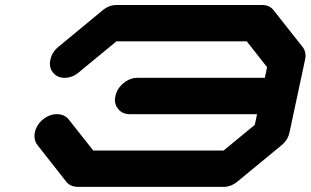

<svg xmlns="http://www.w3.org/2000/svg" viewBox="-20 -728 1210 748"><path d="M1158.2 -545.9Q1170.4 -531.2 1170.4 -511.2Q1170.4 -503.9 1168.5 -495.6L1107.9 -212.4Q1102.1 -183.1 1076.7 -162.1L904.8 -20.5Q879.9 0 850.6 0H283.2Q253.9 0 237.8 -20.5L126.5 -162.1Q114.3 -177.7 114.3 -197.8Q114.3 -204.6 115.7 -212.4Q122.1 -241.7 147.2 -262.5Q172.4 -283.2 201.7 -283.2Q231 -283.2 247.6 -262.7L343.3 -141.6H851.1L972.7 -241.7L981.4 -283.2H485.4Q456.1 -283.2 439.9 -304.2Q427.7 -318.8 427.7 -338.4Q427.7 -345.7 429.7 -354Q436 -383.3 461.2 -404.1Q486.3 -424.8 515.6 -424.8H1011.7L1020.5 -466.3L941.4 -566.9H433.6L286.6 -445.8Q261.2 -424.8 231.9 -424.8Q202.6 -424.8 186 -445.8Q174.3 -460.4 174.3 -480Q174.3 -487.3 176.3 -495.6Q182.6 -525.4 208 -545.9L379.4 -687.5Q404.3 -708.5 433.6 -708.5H1001Q1030.3 -708.5 1046.4 -687.5Z"/></svg>

Font: Robtronika
Style: Italic
Weight: 400
Italic angle: -12°
Designer: GGBot
Version: 1.00